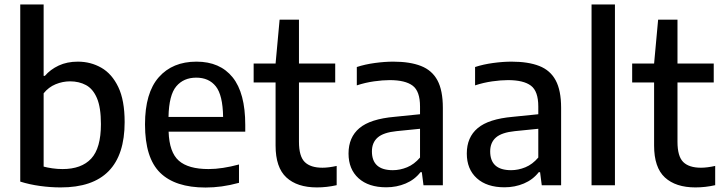

<svg xmlns="http://www.w3.org/2000/svg" viewBox="-20 -828 3228 858"><path d="M251 9.5Q205.5 9.5 158.5 3Q111.5 -3.5 70.5 -16.5V-808H175V-489H180.5Q205 -517.5 242.2 -535Q279.5 -552.5 328 -552.5Q385 -552.5 432.5 -525.5Q480 -498.5 508.5 -439.2Q537 -380 537 -282.5Q537 10 251 9.5ZM259.5 -72.5Q344 -72.5 387.5 -119.2Q431 -166 431 -273.5Q431 -348 413.2 -389.5Q395.5 -431 364.2 -447.8Q333 -464.5 293 -464.5Q260 -464.5 228.5 -451.5Q197 -438.5 175 -411V-83.5Q191.5 -79 213.8 -75.8Q236 -72.5 259.5 -72.5Z M898.5 10Q763 10 695.5 -56.2Q628 -122.5 628 -272Q628 -413 689.5 -482.8Q751 -552.5 858 -552.5Q963 -552.5 1019.5 -482.5Q1076 -412.5 1076 -269.5V-239.5H733.5Q736.5 -147.5 779 -110Q821.5 -72.5 912 -72.5Q943 -72.5 977 -77.8Q1011 -83 1048 -93V-11Q1007.5 0 971 5Q934.5 10 898.5 10ZM857 -481Q800.5 -481 767.8 -442.2Q735 -403.5 733 -305.5H977Q975.5 -403 944.5 -442Q913.5 -481 857 -481Z M1396 9.5Q1308 9.5 1259.8 -35Q1211.5 -79.5 1211.5 -177.5V-459.5H1113.5V-544H1211.5L1229.5 -740H1316V-544H1478V-459.5H1316V-194.5Q1316 -129.5 1341.8 -104Q1367.5 -78.5 1421 -78.5Q1448 -78.5 1484.5 -86.5V-0.5Q1440.5 9.5 1396 9.5Z M1706 9Q1627 9 1582.2 -31.5Q1537.5 -72 1537.5 -142Q1537.5 -214.5 1586.2 -255.5Q1635 -296.5 1743.5 -306L1857 -317.5V-352Q1857 -420.5 1824 -445.2Q1791 -470 1721.5 -470Q1690.5 -470 1651.5 -464.5Q1612.5 -459 1574.5 -446.5V-528.5Q1611 -540.5 1655 -546.5Q1699 -552.5 1737.5 -552.5Q1812 -552.5 1861.2 -533.2Q1910.5 -514 1934.8 -469Q1959 -424 1959 -346V0H1872.5L1865 -58.5H1859Q1833 -25 1792.8 -8Q1752.5 9 1706 9ZM1642 -151.5Q1642 -67.5 1735.5 -67.5Q1767.5 -67.5 1799.2 -80.5Q1831 -93.5 1857 -124V-252.5L1752.5 -242Q1693.5 -236 1667.8 -213.5Q1642 -191 1642 -151.5Z M2234.5 9Q2155.5 9 2110.8 -31.5Q2066 -72 2066 -142Q2066 -214.5 2114.8 -255.5Q2163.5 -296.5 2272 -306L2385.5 -317.5V-352Q2385.5 -420.5 2352.5 -445.2Q2319.5 -470 2250 -470Q2219 -470 2180 -464.5Q2141 -459 2103 -446.5V-528.5Q2139.5 -540.5 2183.5 -546.5Q2227.5 -552.5 2266 -552.5Q2340.5 -552.5 2389.8 -533.2Q2439 -514 2463.2 -469Q2487.5 -424 2487.5 -346V0H2401L2393.5 -58.5H2387.5Q2361.5 -25 2321.2 -8Q2281 9 2234.5 9ZM2170.5 -151.5Q2170.5 -67.5 2264 -67.5Q2296 -67.5 2327.8 -80.5Q2359.5 -93.5 2385.5 -124V-252.5L2281 -242Q2222 -236 2196.2 -213.5Q2170.5 -191 2170.5 -151.5Z M2623.5 0V-808H2728V0Z M3087.5 9.5Q2999.5 9.5 2951.2 -35Q2903 -79.5 2903 -177.5V-459.5H2805V-544H2903L2921 -740H3007.5V-544H3169.5V-459.5H3007.5V-194.5Q3007.5 -129.5 3033.2 -104Q3059 -78.5 3112.5 -78.5Q3139.5 -78.5 3176 -86.5V-0.5Q3132 9.5 3087.5 9.5Z"/></svg>

Font: Encode Sans Md
Style: Regular
Weight: 500
Designer: Multiple Designers
Foundry: Impallari Type
Version: Version 3.002; ttfautohint (v1.8.3) -l 8 -r 50 -G 200 -x 14 